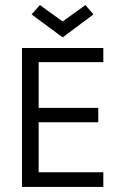

<svg xmlns="http://www.w3.org/2000/svg" viewBox="-20 -740 482 760"><path d="M67 0ZM389 -58H133V-256H369V-313H133V-494H389V-550H67V0H389ZM105 -683 138 -720 228 -655 318 -720 350 -683 228 -592Z"/></svg>

Font: Cambay Devanagari
Style: Regular
Weight: 400
Designer: Pooja Saxena
Foundry: Pooja Saxena
Version: Version 1.180;PS 001.180;hotconv 1.0.70;makeotf.lib2.5.58329